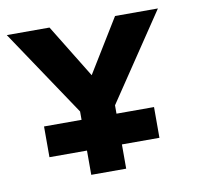

<svg xmlns="http://www.w3.org/2000/svg" viewBox="-65 -587 684 655"><g transform="rotate(-10 277.0 -260.0)"><path d="M321 0H200V-84H70V-190.5H200V-219.5L-1 -519.5H147L260.5 -334.5L374 -519.5H522.5L321 -219.5V-190.5H451V-84H321Z"/></g></svg>

Font: Acari Sans
Style: Bold
Weight: 700
Designer: Alfredo Marco Pradil and Stefan Peev (font) & Cristiano Sobral (main changes)
Foundry: Alfredo Marco Pradil and Stefan Peev (font) & Cristiano Sobral (main changes)
Version: Version 1.063; ttfautohint (v1.8.3)